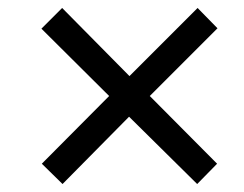

<svg xmlns="http://www.w3.org/2000/svg" viewBox="-20 -594 612 482"><path d="M476 -574 526 -523 356 -353 525 -183 475 -132 304 -301 137 -132 85 -183 254 -353 84 -522 136 -574 305 -403Z"/></svg>

Font: Noto IKEA Latin
Style: Italic
Weight: 400
Italic angle: -12°
Designer: Monotype Design Team
Foundry: Monotype Imaging Inc.
Version: Version 1.0